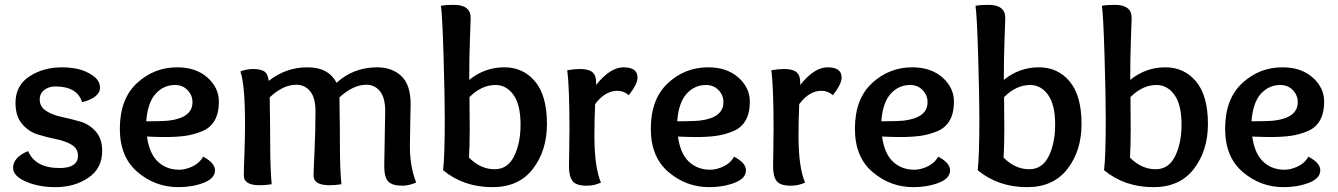

<svg xmlns="http://www.w3.org/2000/svg" viewBox="-20 -763 5527 793"><path d="M319 -341Q299 -406 208 -406Q182 -406 163 -391.5Q144 -377 144 -352Q144 -322 170.5 -305Q197 -288 235 -280Q273 -272 311 -261Q349 -250 375.5 -220Q402 -190 402 -140Q402 -67 344.5 -28.5Q287 10 209 10Q140 10 87 -13Q34 -36 34 -70Q34 -113 96 -139Q126 -69 226 -69Q302 -69 302 -120Q302 -150 275.5 -165.5Q249 -181 211 -188.5Q173 -196 135 -208Q97 -220 70.5 -252Q44 -284 44 -338Q44 -410 101.5 -447.5Q159 -485 237 -485Q267 -485 299.5 -478.5Q332 -472 362.5 -451.5Q393 -431 393 -400Q393 -380 373 -364.5Q353 -349 319 -341Z M660 -197Q633 -197 587 -199Q597 -128 632.5 -95Q668 -62 720 -62Q747 -62 776 -76Q805 -90 819 -116Q868 -90 868 -60Q868 -26 821 -8Q774 10 716 10Q622 10 548.5 -52Q475 -114 475 -231Q475 -354 545.5 -419.5Q616 -485 712 -485Q789 -485 836.5 -443Q884 -401 884 -343Q884 -296 866.5 -265.5Q849 -235 815 -221Q781 -207 746 -202Q711 -197 660 -197ZM703 -412Q656 -412 623 -376Q590 -340 584 -262Q648 -262 678 -265Q775 -277 775 -341Q775 -370 754.5 -391Q734 -412 703 -412Z M973 -467 977 -470Q1004 -478 1025 -478Q1054 -478 1070 -469Q1086 -460 1090 -429Q1161 -485 1250 -485Q1337 -485 1370 -421Q1440 -485 1538 -485Q1599 -485 1637.5 -449Q1676 -413 1676 -333Q1676 -330 1674.5 -259.5Q1673 -189 1673 -157Q1673 -75 1699 -9Q1668 4 1642 4Q1601 4 1584 -13Q1567 -30 1567 -77Q1567 -112 1569 -196Q1571 -280 1571 -304Q1571 -359 1549.5 -386Q1528 -413 1493 -413Q1439 -413 1382 -361Q1384 -227 1384 -157Q1384 -67 1390 -2Q1363 2 1341 2Q1275 2 1275 -38Q1275 -55 1279 -137.5Q1283 -220 1283 -304Q1283 -359 1261 -386Q1239 -413 1204 -413Q1149 -413 1094 -361Q1096 -227 1096 -166Q1096 -70 1102 -2Q1075 2 1052 2Q987 2 987 -38Q987 -61 989.5 -127.5Q992 -194 992 -248Q992 -415 973 -467Z M2130 -248Q2130 -331 2100.5 -371.5Q2071 -412 2027 -412Q1969 -412 1919 -362Q1920 -302 1920 -229Q1920 -161 1917 -112Q1965 -64 2023 -64Q2077 -64 2103.5 -118Q2130 -172 2130 -248ZM2063 -485Q2141 -485 2190 -426.5Q2239 -368 2239 -251Q2239 -141 2181 -65.5Q2123 10 2014 10Q1895 10 1810 -60Q1817 -119 1817 -273Q1817 -362 1812 -531.5Q1807 -701 1801 -739Q1820 -743 1854 -743Q1924 -743 1924 -689Q1924 -677 1921 -602Q1918 -527 1918 -433Q1982 -485 2063 -485Z M2375 -478Q2411 -478 2426.5 -465Q2442 -452 2442 -424V-412Q2500 -485 2555 -485Q2613 -485 2613 -443Q2613 -415 2577 -370Q2556 -388 2530 -388Q2479 -388 2438 -333Q2435 -269 2435 -203Q2435 -72 2462 -9Q2435 4 2403 4Q2360 4 2345 -15Q2330 -34 2330 -76Q2330 -88 2331 -144Q2332 -200 2332 -232Q2332 -399 2323 -473Q2352 -478 2375 -478Z M2853 -197Q2826 -197 2780 -199Q2790 -128 2825.5 -95Q2861 -62 2913 -62Q2940 -62 2969 -76Q2998 -90 3012 -116Q3061 -90 3061 -60Q3061 -26 3014 -8Q2967 10 2909 10Q2815 10 2741.5 -52Q2668 -114 2668 -231Q2668 -354 2738.5 -419.5Q2809 -485 2905 -485Q2982 -485 3029.5 -443Q3077 -401 3077 -343Q3077 -296 3059.5 -265.5Q3042 -235 3008 -221Q2974 -207 2939 -202Q2904 -197 2853 -197ZM2896 -412Q2849 -412 2816 -376Q2783 -340 2777 -262Q2841 -262 2871 -265Q2968 -277 2968 -341Q2968 -370 2947.5 -391Q2927 -412 2896 -412Z M3218 -478Q3254 -478 3269.5 -465Q3285 -452 3285 -424V-412Q3343 -485 3398 -485Q3456 -485 3456 -443Q3456 -415 3420 -370Q3399 -388 3373 -388Q3322 -388 3281 -333Q3278 -269 3278 -203Q3278 -72 3305 -9Q3278 4 3246 4Q3203 4 3188 -15Q3173 -34 3173 -76Q3173 -88 3174 -144Q3175 -200 3175 -232Q3175 -399 3166 -473Q3195 -478 3218 -478Z M3696 -197Q3669 -197 3623 -199Q3633 -128 3668.5 -95Q3704 -62 3756 -62Q3783 -62 3812 -76Q3841 -90 3855 -116Q3904 -90 3904 -60Q3904 -26 3857 -8Q3810 10 3752 10Q3658 10 3584.5 -52Q3511 -114 3511 -231Q3511 -354 3581.5 -419.5Q3652 -485 3748 -485Q3825 -485 3872.5 -443Q3920 -401 3920 -343Q3920 -296 3902.5 -265.5Q3885 -235 3851 -221Q3817 -207 3782 -202Q3747 -197 3696 -197ZM3739 -412Q3692 -412 3659 -376Q3626 -340 3620 -262Q3684 -262 3714 -265Q3811 -277 3811 -341Q3811 -370 3790.5 -391Q3770 -412 3739 -412Z M4338 -248Q4338 -331 4308.5 -371.5Q4279 -412 4235 -412Q4177 -412 4127 -362Q4128 -302 4128 -229Q4128 -161 4125 -112Q4173 -64 4231 -64Q4285 -64 4311.5 -118Q4338 -172 4338 -248ZM4271 -485Q4349 -485 4398 -426.5Q4447 -368 4447 -251Q4447 -141 4389 -65.5Q4331 10 4222 10Q4103 10 4018 -60Q4025 -119 4025 -273Q4025 -362 4020 -531.5Q4015 -701 4009 -739Q4028 -743 4062 -743Q4132 -743 4132 -689Q4132 -677 4129 -602Q4126 -527 4126 -433Q4190 -485 4271 -485Z M4860 -248Q4860 -331 4830.5 -371.5Q4801 -412 4757 -412Q4699 -412 4649 -362Q4650 -302 4650 -229Q4650 -161 4647 -112Q4695 -64 4753 -64Q4807 -64 4833.5 -118Q4860 -172 4860 -248ZM4793 -485Q4871 -485 4920 -426.5Q4969 -368 4969 -251Q4969 -141 4911 -65.5Q4853 10 4744 10Q4625 10 4540 -60Q4547 -119 4547 -273Q4547 -362 4542 -531.5Q4537 -701 4531 -739Q4550 -743 4584 -743Q4654 -743 4654 -689Q4654 -677 4651 -602Q4648 -527 4648 -433Q4712 -485 4793 -485Z M5225 -197Q5198 -197 5152 -199Q5162 -128 5197.5 -95Q5233 -62 5285 -62Q5312 -62 5341 -76Q5370 -90 5384 -116Q5433 -90 5433 -60Q5433 -26 5386 -8Q5339 10 5281 10Q5187 10 5113.5 -52Q5040 -114 5040 -231Q5040 -354 5110.5 -419.5Q5181 -485 5277 -485Q5354 -485 5401.5 -443Q5449 -401 5449 -343Q5449 -296 5431.5 -265.5Q5414 -235 5380 -221Q5346 -207 5311 -202Q5276 -197 5225 -197ZM5268 -412Q5221 -412 5188 -376Q5155 -340 5149 -262Q5213 -262 5243 -265Q5340 -277 5340 -341Q5340 -370 5319.5 -391Q5299 -412 5268 -412Z"/></svg>

Font: Overlock
Style: Bold
Weight: 700
Designer: Dario Muhafara
Foundry: Dario Manuel Muhafara
Version: Version 1.002